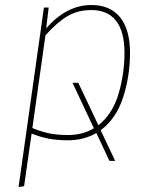

<svg xmlns="http://www.w3.org/2000/svg" viewBox="-20 -549 605 765"><path d="M381 -30 439 92H416L364 -19Q314 10 250 10Q208 10 174 3.5Q140 -3 106 -17L76 193L54 196L155 -519H174L164 -436Q245 -529 344 -529Q419 -529 458.5 -480Q498 -431 498 -339Q498 -246 470.5 -161Q443 -76 381 -30ZM354 -38 269 -219H292L372 -50Q428 -94 452 -174Q476 -254 476 -339Q476 -423 442.5 -466Q409 -509 344 -509Q289 -509 247 -483.5Q205 -458 161 -408L109 -39Q139 -26 172 -18.5Q205 -11 250 -11Q310 -11 354 -38Z"/></svg>

Font: Fira Sans Thin
Style: Italic
Weight: 250
Italic angle: -8°
Designer: Carrois Corporate & Edenspiekermann AG
Foundry: Carrois Corporate GbR & Edenspiekermann AG
Version: Version 4.203